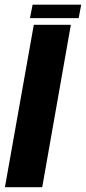

<svg xmlns="http://www.w3.org/2000/svg" viewBox="-64 -778 357 798"><path d="M-43.5 0H111.5L230.5 -675H76.5ZM60.5 -702.5H263L273.5 -758.5H71.5Z"/></svg>

Font: Anybody UltraCondensed ExtraBold
Style: Italic
Weight: 800
Width: 1
Italic angle: -10°
Version: Version 1.113;gftools[0.9.25]